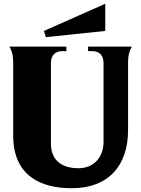

<svg xmlns="http://www.w3.org/2000/svg" viewBox="-20 -969 749 1018"><path d="M357 29C558 30 659 -94 659 -279V-638C659 -674 665 -698 679 -722H447V-698H467C507 -698 529 -676 529 -634V-217C529 -138 480 -77 396 -77C316 -77 250 -112 250 -208V-634C250 -676 272 -698 312 -698H332V-722H30C44 -698 50 -674 50 -638V-250C50 -33 201 28 357 29ZM223 -772 538 -805V-949L213 -805Z"/></svg>

Font: Sinistre Bold
Style: Regular
Weight: 900
Designer: Jules Durand
Foundry: Collletttivo
Version: Version 69.420;Glyphs 3.2 (3217)